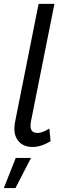

<svg xmlns="http://www.w3.org/2000/svg" viewBox="-22 -762 334 1000"><path d="M57 -129.5 179 -742H261.5L139.5 -131Q133.5 -98.5 142 -84Q150.5 -69.5 173 -69.5Q198 -69.5 235 -92.5L241.5 -26.5Q191.5 3.5 148 3.5Q96 3.5 70.2 -32Q44.5 -67.5 57 -129.5ZM-2 217.5 60 60.5H139.5L58.5 217.5Z"/></svg>

Font: Argentum Sans Light
Style: Italic
Weight: 300
Italic angle: -11.3°
Designer: Julieta Ulanovsky (font), Owen Earl (portions from Jones font), Cristiano Sobral (main changes and remaster)
Foundry: Julieta Ulanovsky (font), Owen Earl (portions from Jones font), Cristiano Sobral (main changes and remaster)
Version: Version 3.127